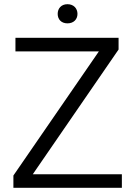

<svg xmlns="http://www.w3.org/2000/svg" viewBox="-20 -890 639 910"><path d="M135.3 -64 542 -655.3V-710.9H53.2V-646.5H448.7L43.5 -58.1V0H557.6V-64ZM253.4 -824.2C253.4 -798.8 270 -779.3 299.8 -779.3C329.6 -779.3 347.2 -798.8 347.2 -824.2C347.2 -849.6 329.6 -870.1 299.8 -870.1C270 -870.1 253.4 -849.6 253.4 -824.2Z"/></svg>

Font: Vazirmatn Light
Style: Regular
Weight: 300
Designer: Saber Rastikerdar
Foundry: Saber Rastikerdar
Version: Version 33.003